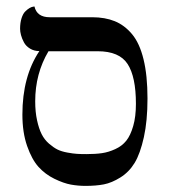

<svg xmlns="http://www.w3.org/2000/svg" viewBox="-20 -577 550 607"><path d="M288.6 -415H133.3Q91.3 -344.2 91.3 -256.8Q91.3 -223.1 97.2 -196.5Q103 -169.9 111.8 -152.6Q120.6 -135.3 135 -122.8Q149.4 -110.4 161.9 -104.2Q174.3 -98.1 192.9 -94.7Q211.4 -91.3 223.4 -90.6Q235.4 -89.8 253.4 -89.8Q281.7 -89.8 302.2 -92.8Q322.8 -95.7 344.2 -105.5Q365.7 -115.2 379.2 -132.1Q392.6 -148.9 401.1 -178.5Q409.7 -208 409.7 -249Q409.7 -334 383.5 -374.5Q357.4 -415 288.6 -415ZM250.5 10.7Q227.1 10.7 204.1 6.6Q181.2 2.4 152.1 -11.7Q123 -25.9 101.8 -49.3Q80.6 -72.8 65.7 -115.5Q50.8 -158.2 50.8 -214.8Q50.8 -335.4 104.5 -415.5Q87.9 -415.5 75 -423.3Q62 -431.2 55.7 -443.1Q49.3 -455.1 46.4 -466.1Q43.5 -477.1 43.5 -485.8Q43.5 -504.9 48.1 -519.3Q52.7 -533.7 59.6 -540.5Q66.4 -547.4 73 -551.3Q79.6 -555.2 84 -555.7L88.9 -556.6Q96.7 -522.5 137.2 -522.5H271.5Q312 -522.5 342.8 -510Q373.5 -497.6 397.5 -469Q421.4 -440.4 433.8 -389.4Q446.3 -338.4 446.3 -265.6Q446.3 -194.8 434.8 -143.1Q423.3 -91.3 405.8 -62.3Q388.2 -33.2 360.8 -16.1Q333.5 1 308.3 5.9Q283.2 10.7 250.5 10.7Z"/></svg>

Font: Libertinage
Style: b
Weight: 400
Designer: OSP
Foundry: OSP
Version: Version 1.0; 2008; OFL relea